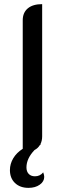

<svg xmlns="http://www.w3.org/2000/svg" viewBox="-20 -729 314 929"><path d="M194 127Q194 149 172.5 164.5Q151 180 118 180Q77 180 52.5 156.5Q28 133 28 94Q28 64 44 37Q60 10 90 -9V-631Q90 -668 114.5 -688.5Q139 -709 184 -709V-69Q184 -47 175 -30H178L172 -26Q164 -12 147 -3Q108 38 108 81Q108 101 119 112.5Q130 124 149 124Q174 124 189 105Q194 118 194 127Z"/></svg>

Font: K2D
Style: Regular
Weight: 400
Version: Version 1.000; ttfautohint (v1.6)